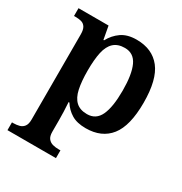

<svg xmlns="http://www.w3.org/2000/svg" viewBox="-180 -679 992 1046"><g transform="rotate(30 316.5 -156.5)"><path d="M15 233V184H25Q43 184 60.5 179.5Q78 175 89 160.5Q100 146 100 117V-418Q100 -448 90.5 -463Q81 -478 65 -482.5Q49 -487 29 -487H18V-536H207L222 -454H226Q248 -495 284.5 -520.5Q321 -546 379 -546Q478 -546 530.5 -479Q583 -412 583 -267Q583 -122 530.5 -55.5Q478 11 378 11Q323 11 288.5 -10Q254 -31 232 -66H227Q229 -38 230 -7.5Q231 23 231 46V118Q231 147 242.5 161Q254 175 271.5 179.5Q289 184 306 184H320V233ZM346 -59Q402 -59 426.5 -111.5Q451 -164 451 -267Q451 -369 426.5 -422Q402 -475 346 -475Q302 -475 276.5 -451.5Q251 -428 241 -382Q231 -336 231 -267Q231 -199 241 -152.5Q251 -106 276.5 -82.5Q302 -59 346 -59Z"/></g></svg>

Font: Noto Serif Khmer SemiBold
Style: Regular
Weight: 600
Version: Version 2.003